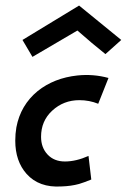

<svg xmlns="http://www.w3.org/2000/svg" viewBox="-20 -666 461 692"><path d="M371 -385 334 -292Q302 -305 266 -305Q209 -305 168 -267Q128 -230 128 -173Q128 -134 151.5 -109Q175 -84 214 -84Q254 -84 299 -104L309 -19Q282 -8 265 -3Q236 5 201 6Q121 11 76 -39Q35 -85 35 -159Q35 -184 39 -207Q54 -287 116 -338Q175 -385 259 -394Q316 -400 371 -385ZM417 -522 360 -471Q311 -510 259 -556Q224 -536 97 -461L61 -522L265 -646Q305 -614 417 -522Z"/></svg>

Font: GFS Neohellenic Rg
Style: Bold Italic
Weight: 700
Italic angle: -12°
Designer: Designed by Takis Katsoulidis and George D. Matthiopoulos.
Foundry: Designed by Takis Katsoulidis and George D. Matthiopoulos.
Version: Version 1.0